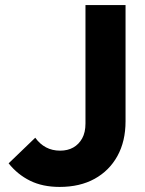

<svg xmlns="http://www.w3.org/2000/svg" viewBox="-20 -726 572 757"><path d="M215 11Q148 11 98.5 -13.5Q49 -38 14 -82L119 -183Q137 -158 161.5 -145Q186 -132 217 -132Q247 -132 269 -144.5Q291 -157 304 -180.5Q317 -204 317 -239V-706H475V-248Q475 -169 443 -111Q411 -53 353 -21Q295 11 215 11Z"/></svg>

Font: Outfit-Bold
Style: Bold
Weight: 700
Designer: Rodrigo Fuenzalida
Foundry: fragTYPE
Version: Version 1.000